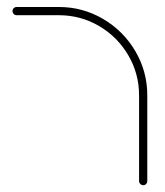

<svg xmlns="http://www.w3.org/2000/svg" viewBox="-20 -539 485 563"><path d="M400 4.1Q395.2 4.1 391.5 0.4Q387.8 -3.3 387.8 -8.1V-259.3Q387.8 -323 356.1 -377Q324.4 -431.1 270.4 -462.8Q216.3 -494.4 152.6 -494.4H28.9Q23.7 -494.4 20.2 -498Q16.7 -501.5 16.7 -506.7Q16.7 -511.5 20.2 -515Q23.7 -518.5 28.9 -518.5H152.6Q222.6 -518.5 282.2 -483.5Q341.9 -448.5 376.9 -388.9Q411.9 -329.3 411.9 -259.3V-8.1Q411.9 -3 408.3 0.6Q404.8 4.1 400 4.1Z"/></svg>

Font: 26F Galaxy Hebrew Thin
Style: Regular
Weight: 100
Designer: C₂₉H₂₅N₃O₅
Version: Version 1.000